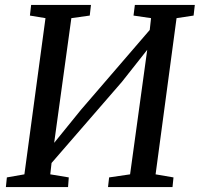

<svg xmlns="http://www.w3.org/2000/svg" viewBox="-20 -763 814 783"><path d="M4 0 8 -39.5 79.5 -52 165.5 -689 102 -699.5 107 -743H351L346 -699.5L271 -689L195.5 -141.5L177 -151L310 -315L620.5 -675.5L585.5 -594.5L596 -689L524.5 -699.5L530 -743H774.5L769.5 -699.5L700 -689L614.5 -52L687.5 -39.5L683.5 0H420.5L425 -39.5L510.5 -52L586 -600.5L607 -593.5L477 -429L160.5 -64L194 -131.5L185 -52L260.5 -39.5L257.5 0Z"/></svg>

Font: Merriweather 20pt
Style: Italic
Weight: 400
Italic angle: -7.8°
Version: Version 2.101